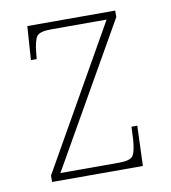

<svg xmlns="http://www.w3.org/2000/svg" viewBox="-66 -594 580 652"><g transform="rotate(-10 223.5 -268.0)"><path d="M62 0V-22L340 -511H148Q109 -511 99 -497Q89 -483 85 -442L83 -420H63L71 -536H374V-514L95 -25H297Q336 -25 345.5 -39Q355 -53 358 -95L360 -138H380L375 0Z"/></g></svg>

Font: Noto Serif Tamil SemiCondensed Thin
Style: Italic
Weight: 100
Width: 4
Italic angle: -12°
Designer: Indian Type Foundry, Tom Grace, and the Monotype Design Team
Foundry: Monotype Imaging Inc.
Version: Version 2.003; ttfautohint (v1.8.4.7-5d5b)